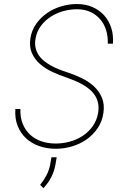

<svg xmlns="http://www.w3.org/2000/svg" viewBox="-20 -741 627 969"><path d="M475.1 -170.4Q479.5 -196.8 475.3 -218.5Q471.2 -240.2 460 -258.1Q448.7 -275.9 432.4 -289.8Q416 -303.7 396.5 -314.7Q377 -325.7 355.5 -334.5Q334 -343.3 313 -350.6Q278.3 -362.3 243.7 -378.4Q209 -394.5 182.4 -417.5Q155.8 -440.4 141.4 -472.2Q127 -503.9 133.3 -546.9Q139.6 -588.4 162.6 -620.6Q185.5 -652.8 218 -675.3Q250.5 -697.8 289.8 -709.2Q329.1 -720.7 368.2 -720.7Q412.1 -720.7 447 -705.3Q481.9 -689.9 505.9 -663.3Q529.8 -636.7 541.5 -600.1Q553.2 -563.5 549.8 -520.5H523.9Q525.4 -557.1 515.6 -588.6Q505.9 -620.1 485.8 -643.6Q465.8 -667 436.3 -680.7Q406.7 -694.3 368.7 -694.3Q335 -694.3 300.5 -685.1Q266.1 -675.8 237.1 -657.2Q208 -638.7 187 -611.1Q166 -583.5 159.7 -547.9Q154.8 -522.5 159.2 -501.5Q163.6 -480.5 174.8 -463.6Q186 -446.8 202.6 -433.3Q219.2 -419.9 238.5 -409.4Q257.8 -398.9 278.8 -390.6Q299.8 -382.3 319.8 -376Q355.5 -364.3 390.9 -347.4Q426.3 -330.6 453.1 -306.2Q480 -281.7 494.1 -248.5Q508.3 -215.3 502 -171.4Q495.6 -127.4 472.7 -93.8Q449.7 -60.1 416.7 -37.1Q383.8 -14.2 343.5 -2.2Q303.2 9.8 261.7 9.8Q216.3 9.8 177.5 -3.9Q138.7 -17.6 110.8 -43.7Q83 -69.8 68.6 -106.9Q54.2 -144 57.6 -190.9H83Q81.5 -149.9 94.2 -117.4Q106.9 -85 130.6 -62.5Q154.3 -40 187.7 -28.3Q221.2 -16.6 261.2 -16.6Q297.4 -16.6 332.8 -26.4Q368.2 -36.1 397.5 -55.4Q426.8 -74.7 447.5 -103.5Q468.3 -132.3 475.1 -170.4ZM259.8 90.3Q247.6 157.2 199.2 208.5L182.6 191.9Q201.2 168.9 214.1 144.5Q227.1 120.1 232.9 91.3L239.7 52.7H266.1Z"/></svg>

Font: Roboto Mono Thin
Style: Italic
Weight: 250
Designer: Google
Version: Version 2.000985; 2015; ttfautohint (v1.3)